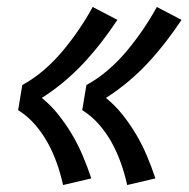

<svg xmlns="http://www.w3.org/2000/svg" viewBox="-20 -620 541 551"><path d="M345 -89Q338 -121 327 -152Q316 -183 300.5 -211Q285 -239 264 -263Q243 -287 216 -304L228 -376Q261 -394 290.5 -419.5Q320 -445 344.5 -474.5Q369 -504 390.5 -535.5Q412 -567 430 -600L501 -563Q479 -530 455 -499Q431 -468 404.5 -439.5Q378 -411 347.5 -385.5Q317 -360 284 -339Q310 -318 331.5 -291Q353 -264 370.5 -234.5Q388 -205 401.5 -173Q415 -141 426 -108ZM161 -89Q154 -121 143 -152Q132 -183 116.5 -211Q101 -239 80 -263Q59 -287 32 -304L44 -376Q77 -394 106.5 -419.5Q136 -445 160.5 -474.5Q185 -504 206.5 -535.5Q228 -567 246 -600L317 -563Q295 -530 271 -499Q247 -468 220.5 -439.5Q194 -411 163.5 -385.5Q133 -360 100 -339Q126 -318 147.5 -291Q169 -264 186.5 -234.5Q204 -205 217.5 -173Q231 -141 242 -108Z"/></svg>

Font: Iosevka Curly Slab Semibold
Style: Italic
Weight: 600
Italic angle: -9°
Monospace: yes
Designer: Belleve Invis
Foundry: Belleve Invis
Version: Version 22.1.2; ttfautohint (v1.8.4)